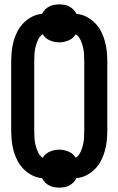

<svg xmlns="http://www.w3.org/2000/svg" viewBox="-20 -805 540 875"><path d="M250 50Q238 50 226.5 48Q215 46 204.5 40.5Q194 35 185.5 26.5Q177 18 172 7Q148 5 126.5 -6Q105 -17 88 -34Q71 -51 60 -72Q49 -93 42.5 -116Q36 -139 33.5 -163Q31 -187 31 -210V-525Q31 -548 33.5 -572Q36 -596 42.5 -619Q49 -642 60 -663Q71 -684 88 -701Q105 -718 126.5 -729Q148 -740 172 -742Q177 -753 185.5 -761.5Q194 -770 204.5 -775.5Q215 -781 226.5 -783Q238 -785 250 -785Q262 -785 273.5 -783Q285 -781 295.5 -775.5Q306 -770 314.5 -761.5Q323 -753 328 -742Q352 -740 373.5 -729Q395 -718 412 -701Q429 -684 440 -663Q451 -642 457.5 -619Q464 -596 466.5 -572Q469 -548 469 -525V-210Q469 -187 466.5 -163Q464 -139 457.5 -116Q451 -93 440 -72Q429 -51 412 -34Q395 -17 373.5 -6Q352 5 328 7Q323 18 314.5 26.5Q306 35 295.5 40.5Q285 46 273.5 48Q262 50 250 50ZM175 -86Q186 -105 207 -114Q228 -123 250 -123Q272 -123 293 -114Q314 -105 325 -86Q339 -95 346.5 -111Q354 -127 358 -143.5Q362 -160 363 -176.5Q364 -193 364 -210V-525Q364 -542 363 -558.5Q362 -575 358 -591.5Q354 -608 346.5 -624Q339 -640 325 -649Q314 -630 293 -621Q272 -612 250 -612Q228 -612 207 -621Q186 -630 175 -649Q161 -640 153.5 -624Q146 -608 142 -591.5Q138 -575 137 -558.5Q136 -542 136 -525V-210Q136 -193 137 -176.5Q138 -160 142 -143.5Q146 -127 153.5 -111Q161 -95 175 -86Z"/></svg>

Font: Iosevka Extrabold
Style: Regular
Weight: 800
Monospace: yes
Designer: Belleve Invis
Foundry: Belleve Invis
Version: Version 32.5.0; ttfautohint (v1.8.4)